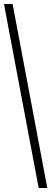

<svg xmlns="http://www.w3.org/2000/svg" viewBox="-20 -828 258 968"><path d="M175 120 0 -808H43.5L218.5 120Z"/></svg>

Font: Encode Sans Condensed ExtraLight
Style: Regular
Weight: 200
Width: 3
Designer: Multiple Designers
Foundry: Impallari Type
Version: Version 3.000; ttfautohint (v1.8.3) -l 8 -r 50 -G 200 -x 14 